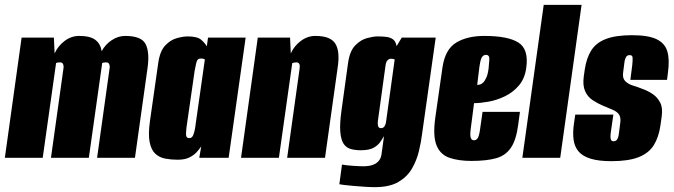

<svg xmlns="http://www.w3.org/2000/svg" viewBox="-29 -650 2775 791"><path d="M-9 0 60 -495H193L196 -430Q210 -461 237.5 -481.5Q265 -502 297 -502Q342 -502 363.5 -486Q385 -470 390 -439Q404 -466 430.5 -484Q457 -502 487 -502Q553 -502 570.5 -469Q588 -436 579 -371L527 0H371L422 -365Q424 -374 422.5 -380.5Q421 -387 418 -390Q415 -393 409 -393Q405 -393 400 -392.5Q395 -392 392 -390L337 0H181L232 -365Q234 -374 232.5 -380.5Q231 -387 228 -390Q225 -393 219 -393Q215 -393 210 -392.5Q205 -392 202 -390L147 0Z M703 8Q676 8 652 3.5Q628 -1 611 -16.5Q594 -32 587.5 -64.5Q581 -97 589 -153L623 -391Q630 -440 652 -463Q674 -486 700 -493Q726 -500 744 -500Q784 -500 800 -486Q816 -472 823 -459L828 -495H983L913 0H792L800 -47Q792 -35 780.5 -22.5Q769 -10 750.5 -1Q732 8 703 8ZM751 -81Q757 -81 761 -84.5Q765 -88 767.5 -94.5Q770 -101 772 -108.5Q774 -116 775 -123.5Q776 -131 777 -138L815 -405Q813 -406 811 -407Q809 -408 806 -408.5Q803 -409 799 -409Q791 -409 786.5 -405Q782 -401 779.5 -390.5Q777 -380 773 -359L739 -123Q738 -112 737.5 -104Q737 -96 738 -91Q739 -86 742 -83.5Q745 -81 751 -81Z M964 0 1033 -495H1166L1169 -430Q1183 -461 1210.5 -481.5Q1238 -502 1270 -502Q1303 -502 1323.5 -493.5Q1344 -485 1353.5 -468.5Q1363 -452 1365 -427.5Q1367 -403 1362 -371L1310 0H1154L1205 -365Q1206 -372 1206 -377Q1206 -382 1204.5 -385.5Q1203 -389 1200 -391Q1197 -393 1192 -393Q1190 -393 1186.5 -392.5Q1183 -392 1180 -391.5Q1177 -391 1175 -390L1120 0Z M1515 121Q1498 121 1474.5 119.5Q1451 118 1428 116Q1405 114 1388.5 112Q1372 110 1369 109L1380 28Q1395 31 1423 33Q1451 35 1469 35Q1481 35 1493 33Q1505 31 1515.5 25.5Q1526 20 1533.5 10Q1541 0 1543 -16L1553 -89Q1548 -82 1539.5 -68Q1531 -54 1512.5 -42.5Q1494 -31 1457 -31Q1435 -31 1416.5 -36Q1398 -41 1387 -57Q1376 -73 1373 -106Q1370 -139 1378 -196L1405 -391Q1412 -440 1434.5 -463Q1457 -486 1483 -493Q1509 -500 1526 -500Q1547 -500 1563 -498Q1579 -496 1590 -488Q1601 -480 1605 -460L1626 -495H1766L1710 -99Q1706 -66 1697 -28Q1688 10 1668.5 44Q1649 78 1612.5 99.5Q1576 121 1515 121ZM1541 -122Q1546 -122 1550 -124.5Q1554 -127 1557.5 -134Q1561 -141 1562 -152L1597 -405Q1595 -406 1593 -406.5Q1591 -407 1588.5 -407.5Q1586 -408 1581 -408Q1574 -408 1567.5 -401.5Q1561 -395 1559 -378L1528 -153Q1527 -144 1527.5 -138Q1528 -132 1529.5 -128.5Q1531 -125 1534 -123.5Q1537 -122 1541 -122Z M1913 13Q1860 13 1822.5 0Q1785 -13 1769.5 -51Q1754 -89 1764 -163L1794 -373Q1805 -447 1850.5 -474.5Q1896 -502 1966 -502Q2064 -502 2107 -474.5Q2150 -447 2139 -370Q2133 -326 2108.5 -297.5Q2084 -269 2050.5 -253Q2017 -237 1983 -231Q1949 -225 1924 -225L1910 -117Q1907 -92 1910.5 -82Q1914 -72 1924 -72Q1932 -72 1938 -79.5Q1944 -87 1948 -112L1959 -189H2113L2106 -137Q2098 -74 2076 -41.5Q2054 -9 2014.5 2Q1975 13 1913 13ZM1937 -300Q1941 -300 1947.5 -301.5Q1954 -303 1961 -309.5Q1968 -316 1974.5 -330Q1981 -344 1984 -369Q1986 -386 1987 -405Q1988 -424 1973 -424Q1962 -424 1955.5 -413Q1949 -402 1944 -358Z M2123 0 2211 -630H2367L2279 0Z M2490 14Q2438 14 2405 4Q2372 -6 2355 -25.5Q2338 -45 2334 -75Q2330 -105 2336 -144L2341 -178H2498L2488 -109Q2486 -96 2486 -86.5Q2486 -77 2489 -72.5Q2492 -68 2499 -68Q2506 -68 2510 -71.5Q2514 -75 2516.5 -81.5Q2519 -88 2520 -95L2526 -141Q2530 -166 2521 -178.5Q2512 -191 2494.5 -198Q2477 -205 2454 -215Q2433 -224 2412.5 -237.5Q2392 -251 2381.5 -274.5Q2371 -298 2376 -335L2380 -363Q2387 -411 2407 -442.5Q2427 -474 2467.5 -489.5Q2508 -505 2575 -505Q2643 -505 2677 -488Q2711 -471 2720.5 -437.5Q2730 -404 2723 -353L2719 -321H2568L2576 -384Q2578 -404 2577 -413.5Q2576 -423 2565 -423Q2555 -423 2550.5 -415.5Q2546 -408 2544 -397L2538 -350Q2535 -327 2547.5 -315Q2560 -303 2580 -297Q2600 -291 2617 -284Q2640 -276 2660 -262.5Q2680 -249 2691 -227Q2702 -205 2697 -170L2692 -134Q2685 -85 2664.5 -52Q2644 -19 2602 -2.5Q2560 14 2490 14Z"/></svg>

Font: Alumni Sans Black
Style: Italic
Weight: 900
Italic angle: -8°
Version: Version 1.016